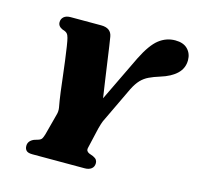

<svg xmlns="http://www.w3.org/2000/svg" viewBox="-105 -833 969 944"><g transform="rotate(15 379.5 -361.5)"><path d="M452.5 -38.5Q452.5 -20 439.8 -10Q427 0 406 0H139.5Q117 0 108.5 -8.8Q100 -17.5 100 -32.5Q100 -58 128.5 -70.5L151 -77.5Q162.5 -81.5 167 -89Q171.5 -96.5 176 -111.5L204.5 -219.5Q209.5 -236 206.8 -254.5Q204 -273 200.5 -291Q198.5 -302 194.5 -333Q190.5 -364 185.8 -404.5Q181 -445 175.8 -485.2Q170.5 -525.5 165.8 -556.2Q161 -587 158 -597.5Q154.5 -612 147.5 -619.2Q140.5 -626.5 125 -630.5Q100.5 -641 100.5 -662Q100.5 -679 112.5 -689.5Q124.5 -700 147 -700H302Q353 -700 360 -657.5Q362.5 -644.5 367.2 -611.2Q372 -578 378.2 -533.8Q384.5 -489.5 391.2 -442.8Q398 -396 404 -356L516.5 -589.5Q554.5 -665.5 591.5 -694.2Q628.5 -723 674 -723Q715.5 -723 737.2 -700.8Q759 -678.5 759 -644.5Q759 -604 730.2 -576Q701.5 -548 647.5 -531.5Q616.5 -522 594 -511.2Q571.5 -500.5 554.5 -482.8Q537.5 -465 522 -434.5L441 -264.5Q431 -245.5 426.8 -231.2Q422.5 -217 419.5 -205.5L396.5 -105.5Q393 -93 396.5 -86.5Q400 -80 409 -76L429.5 -68.5Q443.5 -62 448 -54.5Q452.5 -47 452.5 -38.5Z"/></g></svg>

Font: Fraunces 9pt S000 Black
Style: Italic
Weight: 900
Italic angle: -16°
Version: Version 1.000; ttfautohint (v1.8.3)